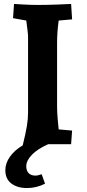

<svg xmlns="http://www.w3.org/2000/svg" viewBox="-20 -730 441 972"><path d="M7 132Q7 96 30.5 63Q54 30 95 6Q110 -55 116 -91Q122 -127 122 -160V-545Q122 -557 118.5 -583Q115 -609 113 -626L46 -638L51 -710Q66 -709 103 -707Q140 -705 171 -705Q219 -705 271.5 -707Q324 -709 340 -710L345 -632L277 -626Q269 -566 269 -515V-190Q269 -163 272 -128Q275 -93 277 -75L345 -69L340 0H224Q170 24 141.5 53.5Q113 83 113 111Q113 135 125.5 147Q138 159 159 159Q172 159 191 152L208 200Q164 222 117 222Q68 222 37.5 199Q7 176 7 132Z"/></svg>

Font: Andada Pro ExtraBold
Style: Regular
Weight: 800
Designer: Carolina Giovagnoli
Foundry: Huerta Tipografica
Version: Version 3.005; ttfautohint (v1.8.4)